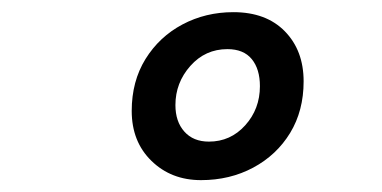

<svg xmlns="http://www.w3.org/2000/svg" viewBox="-20 -706 640 322"><path d="M317.1 -403.9Q267.1 -403.9 234 -436.2Q200.9 -468.4 200.9 -520Q200.9 -569.6 224 -607Q247.2 -644.4 286 -665Q324.8 -685.6 371.4 -685.6Q426.3 -685.6 457.7 -653.5Q489.2 -621.3 489.2 -569.6Q489.2 -520.2 466.6 -483.1Q444 -446 404.7 -424.9Q365.5 -403.9 317.1 -403.9ZM330.4 -468.5Q366.6 -468.5 391.2 -495.8Q415.9 -523.2 415.9 -561.5Q415.9 -590.2 402.2 -606.9Q388.5 -623.6 361.4 -623.6Q324.2 -623.6 299.2 -595.4Q274.2 -567.2 274.2 -529.8Q274.2 -502 289.2 -485.3Q304.1 -468.5 330.4 -468.5Z"/></svg>

Font: SourceCodeVF
Style: Italic
Weight: 200
Italic angle: -11°
Monospace: yes
Designer: Paul D. Hunt, Teo Tuominen
Foundry: Adobe
Version: Version 1.026;hotconv 1.1.0;makeotfexe 2.6.0